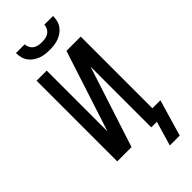

<svg xmlns="http://www.w3.org/2000/svg" viewBox="-345 -1013 1237 1237"><g transform="rotate(-45 274.0 -394.0)"><path d="M274 -815Q253 -815 232.5 -817.5Q212 -820 192.5 -827.5Q173 -835 156 -847Q139 -859 127 -876Q115 -893 110 -913.5Q105 -934 105 -955H185Q185 -939 192.5 -924.5Q200 -910 213 -901Q226 -892 242 -889Q258 -886 274 -886Q290 -886 306 -889Q322 -892 335 -901Q348 -910 355.5 -924.5Q363 -939 363 -955H443Q443 -934 438 -913.5Q433 -893 421 -876Q409 -859 392 -847Q375 -835 355.5 -827.5Q336 -820 315.5 -817.5Q295 -815 274 -815ZM385 167 434 0H383V-554L297 -289L203 0H73V-735H165V-181L345 -735H475V-82H548L475 167Z"/></g></svg>

Font: Iosevka Semi-Condensed Medium
Style: Regular
Weight: 500
Monospace: yes
Designer: Belleve Invis
Foundry: Belleve Invis
Version: Version 27.3.5